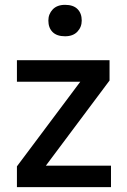

<svg xmlns="http://www.w3.org/2000/svg" viewBox="-20 -774 524 794"><path d="M439 0H50V-86L321 -448V-436H50V-525H433V-441L166 -84L162 -89H439ZM180 -689Q180 -716 198 -735Q216 -754 249 -754Q283 -754 300.5 -736.5Q318 -719 318 -689Q318 -662 300 -643Q282 -624 249 -624Q215 -624 197.5 -641.5Q180 -659 180 -689Z"/></svg>

Font: Lexend
Style: Regular
Weight: 400
Designer: Thomas Jockin
Foundry: Lexend
Version: Version 1.000